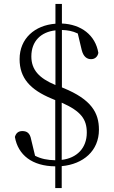

<svg xmlns="http://www.w3.org/2000/svg" viewBox="-20 -835 581 980"><path d="M262 125H295V13C405 3 485 -65 485 -173C485 -258 448 -327 303 -386L296 -389V-682C325 -681 350 -677 377 -664L397 -580C406 -544 425 -533 445 -533C463 -533 478 -544 482 -565C467 -656 394 -711 296 -715V-815H263V-714C158 -706 80 -639 80 -533C80 -436 135 -377 243 -332L262 -324V-17C222 -18 190 -24 159 -40L139 -123C133 -157 116 -166 94 -166C75 -166 62 -157 56 -136C72 -44 144 13 262 14ZM295 -311C394 -267 423 -226 423 -158C423 -79 372 -28 295 -19ZM263 -401C179 -436 140 -479 140 -547C140 -626 190 -672 263 -680Z"/></svg>

Font: Noto Serif JP Light
Style: Regular
Weight: 300
Designer: Ryoko NISHIZUKA 西塚涼子 (kana & ideographs); Frank Grießhammer (Latin, Greek & Cyrillic); Wenlong ZHANG 张文龙 (bopomofo); San
Foundry: Adobe
Version: Version 2.001;hotconv 1.1.0;makeotfexe 2.6.0